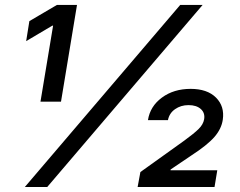

<svg xmlns="http://www.w3.org/2000/svg" viewBox="-20 -747 957 767"><path d="M79.2 0 699.9 -727.3H789.4L168.7 0ZM529.8 0 540.8 -59.7 716.3 -185.4Q755.7 -214.1 773.8 -232.1Q791.9 -250 795.5 -270.6Q799.7 -295.8 782.3 -311.4Q764.9 -327.1 733 -327.1Q702.4 -327.1 679.3 -310.9Q656.2 -294.7 650.9 -267H571Q579.5 -322.1 626.8 -357.1Q674 -392 741.5 -392Q807.9 -392 842.9 -357.1Q877.8 -322.1 870 -268.8Q864.7 -232.2 836.5 -199.8Q808.2 -167.3 743.6 -125.4L661.6 -70L661.2 -66.8H848L837 0ZM141.7 -340.9 192.1 -644.5H188.9L84.5 -582.7L97.3 -662.6L207.4 -727.3H287.6L223.7 -340.9Z"/></svg>

Font: Karasuma Gothic
Style: Medium Italic
Weight: 500
Italic angle: 9.39998°
Designer: Rasmus Andersson / Ryoko Nishizuka
Foundry: Genbu
Version: Version 1.00